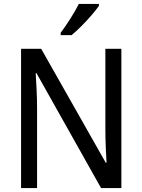

<svg xmlns="http://www.w3.org/2000/svg" viewBox="-20 -964 730 984"><path d="M602 0H498L167 -589H163Q165 -552 167.5 -505.5Q170 -459 170 -413V0H88V-714H191L522 -130H526Q524 -161 522 -211Q520 -261 520 -302V-714H602ZM487 -934Q474 -915 449.5 -886.5Q425 -858 397 -830Q369 -802 347 -784H291V-796Q315 -828 341 -869Q367 -910 384 -944H487Z"/></svg>

Font: Noto Sans Sinhala SemiCondensed
Style: Regular
Weight: 400
Width: 4
Designer: Jelle Bosma - Monotype Design Team
Foundry: Monotype Imaging Inc.
Version: Version 2.006; ttfautohint (v1.8.4.7-5d5b)